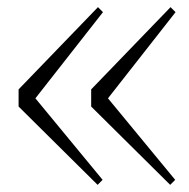

<svg xmlns="http://www.w3.org/2000/svg" viewBox="-20 -530 529 537"><path d="M32 -280 254 -510 268 -496 79 -255 267 -27 253 -13 32 -232ZM235 -280 457 -510 471 -496 282 -255 470 -27 456 -13 235 -232Z"/></svg>

Font: Moderustic Med
Style: Regular
Weight: 500
Designer: Tural Alisoy
Foundry: TAFT Foundry
Version: Version 2.110